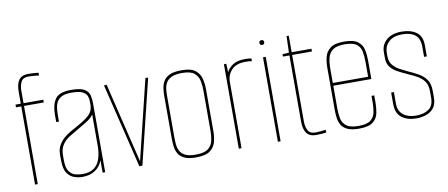

<svg xmlns="http://www.w3.org/2000/svg" viewBox="-60 -868 2587 1108"><g transform="rotate(-10 1233.0 -314.5)"><path d="M70 0V-458H39V-474H70V-543Q70 -590 87 -613Q104 -636 143 -636Q162 -636 178.5 -634.5Q195 -633 202 -632V-616Q184 -618 170 -619.5Q156 -621 142 -621Q108 -621 97 -598.5Q86 -576 86 -548V-474H202V-458H86V0Z M348 4Q325 4 300.5 -4Q276 -12 259 -36.5Q242 -61 242 -112V-146Q242 -178 256.5 -202Q271 -226 291.5 -242.5Q312 -259 331.5 -269.5Q351 -280 360 -285Q400 -307 422.5 -323.5Q445 -340 455 -357.5Q465 -375 465 -400V-414Q465 -448 450.5 -463Q436 -478 414 -482Q392 -486 369 -486Q325 -486 303.5 -471Q282 -456 275.5 -431Q269 -406 269 -375V-334H253V-377Q253 -435 276 -468.5Q299 -502 369 -502Q423 -502 446.5 -488Q470 -474 475.5 -451.5Q481 -429 481 -402V0H466V-73Q454 -38 423.5 -17Q393 4 348 4ZM351 -12Q395 -12 419.5 -31Q444 -50 454.5 -83Q465 -116 465 -157V-341Q449 -319 421.5 -302.5Q394 -286 365 -269Q340 -255 315.5 -239.5Q291 -224 274.5 -200Q258 -176 258 -138V-112Q258 -65 273 -44Q288 -23 310 -17.5Q332 -12 351 -12Z M681 0 561 -495H577L690 -27L804 -495H820L699 0Z M1013 7Q970 7 945.5 -4.5Q921 -16 910 -35Q899 -54 896 -77.5Q893 -101 893 -124V-372Q893 -395 896 -418Q899 -441 910.5 -460.5Q922 -480 947 -491.5Q972 -503 1017 -503Q1072 -503 1097 -483Q1122 -463 1129.5 -433Q1137 -403 1137 -372V-124Q1137 -93 1129.5 -63Q1122 -33 1096 -13Q1070 7 1013 7ZM1013 -9Q1065 -9 1087.5 -27.5Q1110 -46 1115.5 -73.5Q1121 -101 1121 -127V-369Q1121 -396 1115.5 -423Q1110 -450 1088.5 -468.5Q1067 -487 1017 -487Q977 -487 954.5 -476Q932 -465 922.5 -447.5Q913 -430 911 -409.5Q909 -389 909 -369V-127Q909 -107 911 -86.5Q913 -66 922 -48.5Q931 -31 952.5 -20Q974 -9 1013 -9Z M1264 0V-495H1278L1280 -445Q1291 -468 1316.5 -485.5Q1342 -503 1389 -503Q1410 -503 1426 -500V-484Q1410 -487 1389 -487Q1334 -487 1307 -458Q1280 -429 1280 -389V0Z M1493 0V-495H1509V0ZM1501 -566Q1487 -566 1487 -580Q1487 -594 1501 -594Q1515 -594 1515 -580Q1515 -566 1501 -566Z M1718 0Q1679 0 1662 -23.5Q1645 -47 1645 -93V-479H1607V-493L1645 -495L1648 -592H1661V-495H1777V-479H1661V-88Q1661 -60 1672 -37.5Q1683 -15 1717 -15Q1731 -15 1745 -16.5Q1759 -18 1777 -20V-4Q1770 -3 1753.5 -1.5Q1737 0 1718 0Z M1968 7Q1925 7 1900.5 -4.5Q1876 -16 1865 -35Q1854 -54 1851 -77.5Q1848 -101 1848 -124V-372Q1848 -403 1855 -433Q1862 -463 1887.5 -483Q1913 -503 1968 -503Q2024 -503 2049 -484Q2074 -465 2080.5 -435Q2087 -405 2087 -372V-263H1864V-127Q1864 -98 1869.5 -70.5Q1875 -43 1897 -26Q1919 -9 1968 -9Q2017 -9 2038.5 -26Q2060 -43 2065.5 -70Q2071 -97 2071 -127V-167H2087V-124Q2087 -93 2081 -63Q2075 -33 2050 -13Q2025 7 1968 7ZM1864 -279H2071V-363Q2071 -398 2066 -426Q2061 -454 2039.5 -470.5Q2018 -487 1968 -487Q1924 -487 1901.5 -471.5Q1879 -456 1871.5 -428.5Q1864 -401 1864 -363Z M2304 6Q2252 6 2219 -19Q2186 -44 2186 -99V-166H2202V-99Q2202 -55 2230.5 -32.5Q2259 -10 2304 -10Q2351 -10 2379.5 -30Q2408 -50 2408 -96V-134Q2408 -172 2392 -193.5Q2376 -215 2351.5 -228.5Q2327 -242 2299 -254Q2268 -268 2242 -282Q2216 -296 2200.5 -316.5Q2185 -337 2185 -370V-404Q2185 -446 2217 -474Q2249 -502 2306 -502Q2358 -502 2391.5 -478.5Q2425 -455 2425 -401V-336H2409V-395Q2409 -443 2382.5 -464.5Q2356 -486 2306 -486Q2256 -486 2228.5 -461Q2201 -436 2201 -395V-377Q2201 -344 2218 -324Q2235 -304 2259 -291.5Q2283 -279 2304 -269Q2334 -256 2361.5 -240.5Q2389 -225 2406.5 -200.5Q2424 -176 2424 -134V-96Q2424 -57 2407 -35Q2390 -13 2363 -3.5Q2336 6 2304 6Z"/></g></svg>

Font: Alumni Sans Pinstripe
Style: Regular
Weight: 400
Designer: Robert E. Leuschke
Foundry: Robert E. Leuschke
Version: Version 1.010; ttfautohint (v1.8.4.7-5d5b)